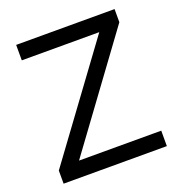

<svg xmlns="http://www.w3.org/2000/svg" viewBox="-127 -805 857 913"><g transform="rotate(-20 302.0 -348.5)"><path d="M563 -78.1V0H40.5V-66.4L446.3 -619.1H54.2V-697.3H552.2V-630.9L147 -78.1Z"/></g></svg>

Font: Lunasima
Style: Regular
Weight: 400
Designer: The DocRepair Project, Monotype Design Team
Foundry: Google
Version: Version 2.009